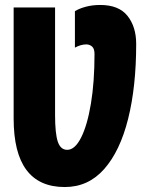

<svg xmlns="http://www.w3.org/2000/svg" viewBox="-20 -744 603 774"><path d="M241 10Q35 10 35 -266V-714H202V-280Q202 -206 213 -173Q224 -140 251 -140Q282 -140 307 -189.5Q332 -239 346.5 -326Q361 -413 361 -526Q361 -548 351 -556.5Q341 -565 328 -565Q306 -565 282 -552V-699Q300 -710 326.5 -717Q353 -724 384 -724Q459 -724 494 -680Q529 -636 529 -567Q529 -395 496.5 -265Q464 -135 400 -62.5Q336 10 241 10Z"/></svg>

Font: Noto Sans Mono SemiCondensed Black
Style: Regular
Weight: 900
Width: 4
Designer: Monotype Design Team
Foundry: Monotype Imaging Inc.
Version: Version 2.014; ttfautohint (v1.8.4.7-5d5b)